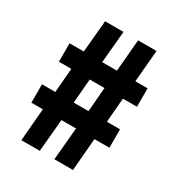

<svg xmlns="http://www.w3.org/2000/svg" viewBox="-164 -800 852 912"><g transform="rotate(30 262.0 -344.0)"><path d="M86 0 101 -178H38V-279H111L122 -412H54V-513H132L148 -688H249L233 -513H314L329 -688H430L415 -513H482V-412H405L394 -279H466V-178H384L369 0H267L283 -178H203L187 0ZM212 -279H293L304 -412H223Z"/></g></svg>

Font: Saira ExtraCondensed Black
Style: Regular
Weight: 900
Width: 2
Designer: Hector Gatti with collaboration of the Omnibus-Type team
Foundry: Omnibus-Type
Version: Version 1.101